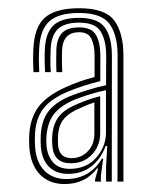

<svg xmlns="http://www.w3.org/2000/svg" viewBox="-20 -826 374 471"><path d="M268.2 -380.5 268.5 -689.2Q268.5 -739.8 248.9 -767Q229.2 -794.2 174.2 -794.2Q123.2 -794.2 100.5 -773.2Q77.8 -752.2 76 -704.5Q75.2 -690.2 75.4 -677.9Q75.5 -665.5 76.2 -649H62.2Q60.5 -677.2 61.8 -705Q63.8 -759 89.8 -782.4Q115.8 -805.8 174.2 -805.8Q238 -805.8 260.4 -775.5Q282.8 -745.2 282.8 -689.2V-380.5ZM240.2 -380.5V-417.8L243 -467.8H239.2Q227.2 -435.5 203.6 -417.4Q180 -399.2 146 -399.5Q118 -399.5 100.4 -416.8Q82.8 -434 80.2 -466Q79.2 -480.5 80 -495.8Q82.2 -531 98.8 -552.8Q115.2 -574.5 151 -589.8Q167.5 -596.5 194 -604.8Q220.5 -613 240.2 -617L240.5 -689.2Q240.5 -726.5 227.1 -748.5Q213.8 -770.5 174.2 -770.5Q138.8 -770.5 122.1 -754.9Q105.5 -739.2 104.2 -703.5Q103.8 -691 103.6 -678.5Q103.5 -666 104.5 -649H90.5Q88.8 -677 90 -704Q91.5 -745 111 -763.6Q130.5 -782.2 174.2 -782.2Q220 -782.2 237.2 -758.5Q254.5 -734.8 254.5 -689.2L254.2 -380.5ZM138.5 -374.5Q101.5 -374.5 78.5 -397.5Q55.5 -420.5 52 -463.8Q50.8 -480.2 51.8 -497.2Q54.5 -537 74.6 -564.1Q94.8 -591.2 141.2 -612.2Q157.8 -619.5 175.2 -625.9Q192.8 -632.2 212 -637V-689.2Q212 -715.2 204.1 -731.1Q196.2 -747 174.2 -747Q134 -747 132.2 -702.2Q132 -694.8 131.9 -680.4Q131.8 -666 132.8 -649H118.5Q117.8 -665.2 117.9 -678.8Q118 -692.2 118.2 -702.8Q119.2 -731.8 132.4 -745.2Q145.5 -758.8 174.2 -758.8Q205.5 -758.8 215.9 -739.5Q226.2 -720.2 226.2 -689.2L226 -627Q184.5 -617 146 -601Q105.5 -584 86.6 -559.9Q67.8 -535.8 65.8 -496.2Q65 -480.2 66.2 -464.2Q69 -427.5 89.2 -407.1Q109.5 -386.8 142.2 -386.8Q200 -386.8 230 -436.8L233.2 -437L227.5 -395.2V-380.5H213.2V-385.8L220.8 -412.8H218Q189.2 -374.5 138.5 -374.5ZM150.8 -411.8Q191.8 -411.8 215.9 -439.1Q240 -466.5 240 -501V-604.8Q220.5 -600.8 196.5 -593.4Q172.5 -586 156 -578.5Q125.5 -564 111.1 -544.4Q96.8 -524.8 94 -492.5Q93 -478.5 94.2 -467.2Q97 -442 111 -426.9Q125 -411.8 150.8 -411.8ZM153.8 -425.5Q112 -425.5 108.5 -467.5Q107.2 -480.5 108 -491.8Q110.2 -520.8 122.8 -537.9Q135.2 -555 161 -567Q174.5 -573.2 190.1 -579.1Q205.8 -585 225.8 -590V-499.5Q225.8 -468.2 205.6 -446.9Q185.5 -425.5 153.8 -425.5ZM155.8 -438Q179 -438 195.2 -454.6Q211.5 -471.2 211.5 -498.5V-574.8Q199 -570.8 186.8 -565.4Q174.5 -560 165.8 -556Q143.8 -545 133.5 -530.1Q123.2 -515.2 122.2 -491Q121.8 -477.8 122.5 -469.5Q125.2 -438 155.8 -438Z"/></svg>

Font: Big Shoulders Inline Text Medium
Style: Regular
Weight: 500
Designer: Patric King
Foundry: XO Type Co
Version: Version 1.000